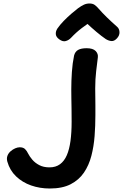

<svg xmlns="http://www.w3.org/2000/svg" viewBox="-20 -1063 704 1099"><path d="M404 -745Q410 -768 427.5 -777.5Q445 -787 476 -787Q512 -787 527.5 -771Q543 -755 540 -734Q536 -702 530.5 -656Q525 -610 525 -556Q525 -534 525.5 -511Q526 -488 526 -462Q526 -436 526 -403Q526 -344 521.5 -284.5Q517 -225 503 -171Q489 -117 460.5 -75Q432 -33 384.5 -8.5Q337 16 265 16Q208 16 158 -1.5Q108 -19 72 -53.5Q36 -88 22 -138Q17 -156 22.5 -171Q28 -186 40.5 -197Q53 -208 67 -214Q81 -220 93 -220Q113 -220 123.5 -209.5Q134 -199 141 -184Q149 -168 164.5 -149.5Q180 -131 204.5 -118Q229 -105 263 -105Q299 -105 323.5 -123Q348 -141 362.5 -174.5Q377 -208 383.5 -256.5Q390 -305 390 -365Q390 -407 389.5 -439Q389 -471 388.5 -498Q388 -525 388 -551Q388 -601 391.5 -651.5Q395 -702 404 -745ZM387 -847Q374 -833 356.5 -828Q339 -823 319 -838Q301 -851 299.5 -867Q298 -883 308 -899Q323 -921 344.5 -943Q366 -965 388.5 -984.5Q411 -1004 427 -1016Q445 -1029 460 -1036Q475 -1043 492 -1043Q511 -1043 522.5 -1034.5Q534 -1026 544 -1014Q565 -990 590.5 -965Q616 -940 650 -910Q663 -899 664 -879.5Q665 -860 649 -843Q634 -827 618.5 -828Q603 -829 586 -839Q561 -856 532 -880.5Q503 -905 481 -926Q465 -915 448.5 -902.5Q432 -890 417 -876.5Q402 -863 387 -847Z"/></svg>

Font: Playpen Sans SemiBold
Style: Regular
Weight: 600
Designer: Laura Meseguer, Veronika Burian, José Scaglione
Foundry: TypeTogether
Version: Version 1.001